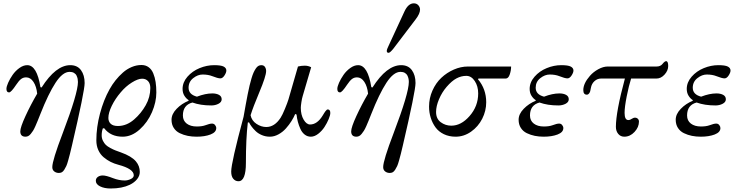

<svg xmlns="http://www.w3.org/2000/svg" viewBox="-20 -791 4325 1122"><path d="M17.6 -271.5Q17.6 -284.7 27.6 -307.4Q37.6 -330.1 53.7 -353.3Q69.8 -376.5 93 -393.3Q116.2 -410.2 139.2 -410.2Q195.8 -410.2 216.3 -281.7L223.1 -279.8Q306.2 -410.2 390.6 -410.2Q432.1 -410.2 453.4 -380.9Q474.6 -351.6 474.6 -305.7Q474.6 -258.8 400.4 59.6Q392.6 92.8 388.7 108.4Q384.8 124 378.4 146.7Q372.1 169.4 367.4 179.4Q362.8 189.5 355.7 200.7Q348.6 211.9 341.1 215.8Q333.5 219.7 323.7 219.7Q308.6 219.7 297.1 210.9Q285.6 202.1 285.6 185.5Q285.6 146.5 346.7 -13.2Q435.5 -246.6 435.5 -312Q435.5 -321.3 433.8 -330.1Q432.1 -338.9 427.5 -348.9Q422.9 -358.9 412.4 -365Q401.9 -371.1 386.7 -371.1Q346.2 -371.1 304.4 -307.1Q262.7 -243.2 216.3 -125.5Q206.1 -99.6 200.4 -85.7Q194.8 -71.8 186.8 -53.7Q178.7 -35.6 172.9 -26.6Q167 -17.6 159.7 -8.5Q152.3 0.5 144.8 4.2Q137.2 7.8 128.9 7.8Q98.6 7.8 98.6 -23.4Q98.6 -46.9 128.9 -112.8Q159.2 -178.7 197.3 -243.7Q192.9 -286.1 175.5 -312.5Q158.2 -338.9 132.8 -338.9Q115.7 -338.9 103 -329.1Q90.3 -319.3 74.7 -295.9Q44.9 -251 33.2 -251Q17.6 -251 17.6 -271.5Z M540 265.6Q540 251 551.8 242.7Q563.5 234.4 580.6 234.4Q600.6 234.4 640.1 250Q675.8 263.7 709 263.7Q726.1 263.7 743.9 255.4Q761.7 247.1 761.7 233.4Q761.7 195.8 671.9 171.9Q647.5 165.5 626.5 155Q605.5 144.5 585.7 127.9Q565.9 111.3 554.4 85.9Q543 60.5 543 29.3Q543 -46.9 564.2 -127Q585.4 -207 620.1 -269Q636.2 -297.9 655.5 -322Q674.8 -346.2 698.2 -366.9Q721.7 -387.7 749.8 -399.4Q777.8 -411.1 806.6 -411.1Q831.1 -411.1 848.6 -398.2Q866.2 -385.3 875.7 -362.1Q885.3 -338.9 889.4 -311.5Q893.6 -284.2 893.6 -250.5Q893.6 -194.8 868.2 -135.5Q842.8 -76.2 796.1 -34.2Q749.5 7.8 696.8 7.8Q626.5 7.8 588.9 -41.5L581.1 -41Q574.2 -22.9 574.2 0Q574.2 17.1 581.5 31.7Q588.9 46.4 598.4 55.7Q607.9 64.9 625.5 74.2Q643.1 83.5 654.5 87.9Q666 92.3 686.5 99.6Q748.5 121.6 774.4 152.3Q796.9 179.2 796.9 213.9Q796.9 236.3 781.2 255.9Q765.6 275.4 738.8 288.6Q693.4 310.5 626.5 310.5Q589.8 310.5 564.9 298.1Q540 285.6 540 265.6ZM613.3 -101.6Q613.3 -80.6 627 -67.6Q640.6 -54.7 668.9 -54.7Q719.7 -54.7 763.7 -92.8Q804.7 -128.4 831.5 -176Q858.4 -223.6 858.4 -276.9Q858.4 -302.7 845.2 -316.9Q832 -331.1 810.5 -331.1Q786.1 -331.1 750.5 -308.8Q714.8 -286.6 685.1 -251Q653.3 -213.9 633.3 -172.9Q613.3 -131.8 613.3 -101.6Z M982.4 -91.3Q982.4 -124.5 1012 -155Q1041.5 -185.5 1082 -202.1V-206.1Q1067.9 -214.8 1057.4 -231.7Q1046.9 -248.5 1046.9 -271.5Q1046.9 -310.1 1075.4 -342.8Q1104 -375.5 1146.2 -392.8Q1188.5 -410.2 1231.4 -410.2Q1271.5 -410.2 1287.1 -401.9Q1302.7 -393.6 1302.7 -378.9Q1302.7 -366.7 1291.7 -349.9Q1280.8 -333 1267.6 -333Q1252.9 -333 1219.7 -346.2Q1196.3 -355.5 1164.1 -355.5Q1135.7 -355.5 1108.9 -334.2Q1082 -313 1082 -278.3Q1082 -238.8 1130.9 -226.1Q1180.2 -245.1 1220.7 -245.1Q1244.1 -245.1 1259.8 -236.6Q1275.4 -228 1275.4 -210.9Q1275.4 -194.3 1256.8 -184.6Q1238.3 -174.8 1214.8 -174.8Q1151.4 -174.8 1104.5 -191.9Q1048.8 -177.2 1048.8 -116.2Q1048.8 -85.9 1071 -68.8Q1093.3 -51.8 1129.9 -51.8Q1160.2 -51.8 1180.2 -59.1Q1205.6 -68.8 1219.2 -68.8Q1230 -68.8 1236.8 -60.3Q1243.7 -51.8 1243.7 -42.5Q1243.7 -18.1 1210.2 -5.1Q1176.8 7.8 1128.9 7.8Q1101.6 7.8 1077.1 2.9Q1052.7 -2 1030.5 -12.7Q1008.3 -23.4 995.4 -43.5Q982.4 -63.5 982.4 -91.3Z M1331.1 211.4Q1331.1 160.2 1403.3 -108.4Q1410.6 -150.4 1415.8 -178.5Q1420.9 -206.5 1427.2 -238.8Q1433.6 -271 1438.5 -291.3Q1443.4 -311.5 1449.7 -333Q1456.1 -354.5 1461.9 -367.2Q1467.8 -379.9 1474.9 -390.6Q1481.9 -401.4 1490 -405.8Q1498 -410.2 1506.8 -410.2Q1521.5 -410.2 1528.3 -399.9Q1535.2 -389.6 1535.2 -376Q1535.2 -346.2 1495.1 -251Q1459.5 -166.5 1444.3 -117.7Q1450.7 -85.9 1478.5 -67.4Q1506.3 -48.8 1536.1 -48.8Q1584.5 -48.8 1619.6 -102.5Q1630.4 -119.1 1645 -154.8Q1659.7 -190.4 1665.5 -209.5L1721.2 -402.3Q1740.2 -407.2 1761.2 -407.2Q1781.7 -407.2 1798.3 -397.9L1749 -230Q1744.6 -216.3 1741.2 -193.6Q1737.8 -170.9 1737.8 -161.1Q1737.8 -120.1 1754.4 -91.8Q1771 -63.5 1792 -63.5Q1834 -63.5 1866.2 -116.7Q1872.1 -126.5 1875 -131.1Q1877.9 -135.7 1882.1 -141.4Q1886.2 -147 1889.4 -149.2Q1892.6 -151.4 1895.5 -151.4Q1910.2 -151.4 1910.2 -130.9Q1910.2 -117.7 1900.6 -94.7Q1891.1 -71.8 1876.2 -48.8Q1861.3 -25.9 1839.6 -9Q1817.9 7.8 1796.4 7.8Q1776.4 7.8 1760.5 -4.6Q1744.6 -17.1 1735.4 -37.8Q1726.1 -58.6 1720.7 -78.9Q1715.3 -99.1 1712.9 -121.6L1705.1 -125Q1696.8 -105 1683.3 -83.5Q1669.9 -62 1651.1 -40.8Q1632.3 -19.5 1607.4 -5.9Q1582.5 7.8 1557.1 7.8Q1532.2 7.8 1510.3 -1.5Q1488.3 -10.7 1473.4 -25.4Q1458.5 -40 1449.5 -52.5Q1440.4 -64.9 1435.1 -76.2L1428.2 -74.7Q1417 17.6 1417 161.1Q1417 268.1 1373.5 268.1Q1355.5 268.1 1343.3 253.9Q1331.1 239.7 1331.1 211.4Z M2240.2 -493.2Q2240.2 -502.4 2251 -523.9L2343.8 -724.6Q2365.7 -771.5 2398.4 -771.5Q2414.6 -771.5 2424.6 -760.3Q2434.6 -749 2434.6 -734.9Q2434.6 -711.4 2409.2 -678.2L2277.8 -505.4Q2258.8 -482.4 2251 -482.4Q2240.2 -482.4 2240.2 -493.2ZM1951.2 -271.5Q1951.2 -284.7 1961.2 -307.4Q1971.2 -330.1 1987.3 -353.3Q2003.4 -376.5 2026.6 -393.3Q2049.8 -410.2 2072.8 -410.2Q2129.4 -410.2 2149.9 -281.7L2156.7 -279.8Q2239.7 -410.2 2324.2 -410.2Q2365.7 -410.2 2387 -380.9Q2408.2 -351.6 2408.2 -305.7Q2408.2 -258.8 2334 59.6Q2326.2 92.8 2322.3 108.4Q2318.4 124 2312 146.7Q2305.7 169.4 2301 179.4Q2296.4 189.5 2289.3 200.7Q2282.2 211.9 2274.7 215.8Q2267.1 219.7 2257.3 219.7Q2242.2 219.7 2230.7 210.9Q2219.2 202.1 2219.2 185.5Q2219.2 146.5 2280.3 -13.2Q2369.1 -246.6 2369.1 -312Q2369.1 -321.3 2367.4 -330.1Q2365.7 -338.9 2361.1 -348.9Q2356.4 -358.9 2345.9 -365Q2335.4 -371.1 2320.3 -371.1Q2279.8 -371.1 2238 -307.1Q2196.3 -243.2 2149.9 -125.5Q2139.6 -99.6 2134 -85.7Q2128.4 -71.8 2120.4 -53.7Q2112.3 -35.6 2106.4 -26.6Q2100.6 -17.6 2093.3 -8.5Q2085.9 0.5 2078.4 4.2Q2070.8 7.8 2062.5 7.8Q2032.2 7.8 2032.2 -23.4Q2032.2 -46.9 2062.5 -112.8Q2092.8 -178.7 2130.9 -243.7Q2126.5 -286.1 2109.1 -312.5Q2091.8 -338.9 2066.4 -338.9Q2049.3 -338.9 2036.6 -329.1Q2023.9 -319.3 2008.3 -295.9Q1978.5 -251 1966.8 -251Q1951.2 -251 1951.2 -271.5Z M2487.3 -168Q2487.3 -217.3 2507.1 -261.7Q2526.9 -306.2 2559.1 -336.4Q2591.3 -366.7 2632.1 -384.5Q2672.9 -402.3 2714.4 -402.3H2966.8Q2966.8 -378.9 2958.7 -355.5Q2950.7 -332 2935.1 -332H2775.9L2773.4 -327.6Q2821.3 -270.5 2821.3 -193.4Q2821.3 -143.1 2797.9 -96.9Q2774.4 -50.8 2732.7 -21.5Q2690.9 7.8 2642.6 7.8Q2604.5 7.8 2574 -6.8Q2543.5 -21.5 2525.1 -46.6Q2506.8 -71.8 2497.1 -102.8Q2487.3 -133.8 2487.3 -168ZM2528.3 -136.7Q2528.3 -96.7 2555.7 -76.7Q2583 -56.6 2617.2 -56.6Q2674.8 -56.6 2723.6 -112.3Q2774.4 -169.9 2774.4 -245.1Q2774.4 -287.1 2754.4 -317.4Q2734.4 -347.7 2705.1 -347.7Q2675.3 -347.7 2647.7 -333Q2620.1 -318.4 2589.8 -283.2Q2562.5 -251.5 2545.4 -210.9Q2528.3 -170.4 2528.3 -136.7Z M3010.7 -91.3Q3010.7 -124.5 3040.3 -155Q3069.8 -185.5 3110.4 -202.1V-206.1Q3096.2 -214.8 3085.7 -231.7Q3075.2 -248.5 3075.2 -271.5Q3075.2 -310.1 3103.8 -342.8Q3132.3 -375.5 3174.6 -392.8Q3216.8 -410.2 3259.8 -410.2Q3299.8 -410.2 3315.4 -401.9Q3331.1 -393.6 3331.1 -378.9Q3331.1 -366.7 3320.1 -349.9Q3309.1 -333 3295.9 -333Q3281.2 -333 3248 -346.2Q3224.6 -355.5 3192.4 -355.5Q3164.1 -355.5 3137.2 -334.2Q3110.4 -313 3110.4 -278.3Q3110.4 -238.8 3159.2 -226.1Q3208.5 -245.1 3249 -245.1Q3272.5 -245.1 3288.1 -236.6Q3303.7 -228 3303.7 -210.9Q3303.7 -194.3 3285.2 -184.6Q3266.6 -174.8 3243.2 -174.8Q3179.7 -174.8 3132.8 -191.9Q3077.1 -177.2 3077.1 -116.2Q3077.1 -85.9 3099.4 -68.8Q3121.6 -51.8 3158.2 -51.8Q3188.5 -51.8 3208.5 -59.1Q3233.9 -68.8 3247.6 -68.8Q3258.3 -68.8 3265.1 -60.3Q3272 -51.8 3272 -42.5Q3272 -18.1 3238.5 -5.1Q3205.1 7.8 3157.2 7.8Q3129.9 7.8 3105.5 2.9Q3081.1 -2 3058.8 -12.7Q3036.6 -23.4 3023.7 -43.5Q3010.7 -63.5 3010.7 -91.3Z M3388.7 -264.6Q3388.7 -303.7 3427.7 -348.1Q3447.3 -370.6 3476.3 -386.5Q3505.4 -402.3 3531.2 -402.3H3816.9Q3839.4 -402.3 3851.1 -417Q3864.3 -433.6 3872.6 -433.6Q3884.8 -433.6 3884.8 -405.3Q3884.8 -378.9 3863.8 -355.5Q3842.8 -332 3815.9 -332H3668Q3654.8 -290.5 3642.3 -227.8Q3629.9 -165 3629.9 -131.3Q3629.9 -89.4 3651.9 -89.4Q3662.1 -89.4 3673.8 -97.7Q3683.6 -103.5 3689.5 -103.5Q3700.7 -103.5 3707.3 -96.9Q3713.9 -90.3 3713.9 -80.6Q3713.9 -47.9 3688 -20Q3662.1 7.8 3628.4 7.8Q3606.4 7.8 3592.8 -8.5Q3579.1 -24.9 3579.1 -49.8Q3579.1 -136.7 3631.8 -332H3492.2Q3471.2 -332 3454.3 -317.1Q3437.5 -302.2 3433.1 -277.8Q3430.7 -265.1 3429 -258.1Q3427.2 -251 3422.1 -244.4Q3417 -237.8 3409.2 -237.8Q3388.7 -237.8 3388.7 -264.6Z M3928.7 -91.3Q3928.7 -124.5 3958.3 -155Q3987.8 -185.5 4028.3 -202.1V-206.1Q4014.2 -214.8 4003.7 -231.7Q3993.2 -248.5 3993.2 -271.5Q3993.2 -310.1 4021.7 -342.8Q4050.3 -375.5 4092.5 -392.8Q4134.8 -410.2 4177.7 -410.2Q4217.8 -410.2 4233.4 -401.9Q4249 -393.6 4249 -378.9Q4249 -366.7 4238 -349.9Q4227.1 -333 4213.9 -333Q4199.2 -333 4166 -346.2Q4142.6 -355.5 4110.4 -355.5Q4082 -355.5 4055.2 -334.2Q4028.3 -313 4028.3 -278.3Q4028.3 -238.8 4077.1 -226.1Q4126.5 -245.1 4167 -245.1Q4190.4 -245.1 4206.1 -236.6Q4221.7 -228 4221.7 -210.9Q4221.7 -194.3 4203.1 -184.6Q4184.6 -174.8 4161.1 -174.8Q4097.7 -174.8 4050.8 -191.9Q3995.1 -177.2 3995.1 -116.2Q3995.1 -85.9 4017.3 -68.8Q4039.6 -51.8 4076.2 -51.8Q4106.4 -51.8 4126.5 -59.1Q4151.9 -68.8 4165.5 -68.8Q4176.3 -68.8 4183.1 -60.3Q4189.9 -51.8 4189.9 -42.5Q4189.9 -18.1 4156.5 -5.1Q4123 7.8 4075.2 7.8Q4047.9 7.8 4023.4 2.9Q3999 -2 3976.8 -12.7Q3954.6 -23.4 3941.7 -43.5Q3928.7 -63.5 3928.7 -91.3Z"/></svg>

Font: Theano Old Style
Style: Regular
Weight: 400
Designer: Alexey Kryukov
Version: Version 2.00